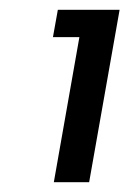

<svg xmlns="http://www.w3.org/2000/svg" viewBox="-20 -724 264 392"><path d="M89.9 -352H162L224.2 -704H98.1L88.1 -648.2H142.1Z"/></svg>

Font: Poppins Devanagari Thin
Style: Italic
Weight: 100
Italic angle: -10°
Designer: Ninad Kale (Devanagari), Jonny Pinhorn (Latin)
Foundry: Indian Type Foundry
Version: 4.005